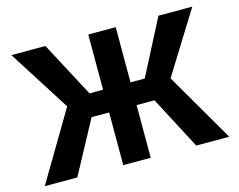

<svg xmlns="http://www.w3.org/2000/svg" viewBox="-100 -881 1286 1033"><g transform="rotate(-15 543.0 -364.0)"><path d="M619.3 -727.5V0H466.4V-727.5ZM29.1 0 256.8 -383.6 38.1 -727.5H227.7L390.8 -420.1H698.6L857.2 -727.5H1045.7L833 -385L1056.6 0H872.9L718.9 -293.4H368.6L210.4 0Z"/></g></svg>

Font: Inter
Style: Regular
Weight: 400
Designer: Rasmus Andersson
Foundry: rsms
Version: Version 4.000;git-8c9346024